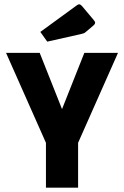

<svg xmlns="http://www.w3.org/2000/svg" viewBox="-20 -870 574 890"><path d="M240 -295 371 -625H527L342 -208V0H193V-208L8 -625H164L295 -295ZM199 -677 167 -722 337 -846Q343 -850 347 -850Q353 -850 360 -842L413 -779Q421 -770 421 -765Q421 -758 411 -750L379 -723Q374 -718 369 -716Q364 -714 355 -712Z"/></svg>

Font: Changa SemiBold
Style: Regular
Weight: 600
Designer: Eduardo Rodriguez Tunni
Foundry: Eduardo Rodriguez Tunni
Version: Version 3.002; ttfautohint (v1.8.2)